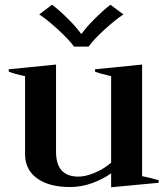

<svg xmlns="http://www.w3.org/2000/svg" viewBox="-20 -781 708 812"><path d="M146 -720 200 -761Q232 -737 268 -701Q304 -665 322 -639H326Q344 -665 380 -701Q416 -737 447 -761L502 -720Q468 -698 421 -655Q374 -612 355 -584H293Q274 -611 227 -654.5Q180 -698 146 -720ZM651 -19V-8L450 11V-48Q415 -23 369.5 -6.5Q324 10 276 10Q188 10 137 -26.5Q86 -63 86 -129V-459Q42 -468 17 -478V-488L217 -508V-139Q217 -34 312 -34Q341 -34 380 -50Q419 -66 450 -93V-459Q408 -468 382 -478V-488L581 -508V-36Q608 -31 651 -19Z"/></svg>

Font: Trirong SemiBold
Style: Regular
Weight: 600
Designer: Katatrad Team
Foundry: CadsonDemak
Version: Version 1.000